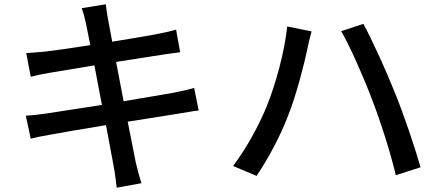

<svg xmlns="http://www.w3.org/2000/svg" viewBox="-20 -820 2040 893"><path d="M100 -282 123 -175C145 -181 175 -187 216 -194C263 -203 364 -220 473 -238L509 -45C515 -15 518 17 523 53L638 32C628 2 619 -33 612 -62L574 -254L807 -291C845 -297 881 -304 904 -306L883 -411C860 -404 827 -397 789 -389L555 -349L520 -532L738 -566C766 -570 800 -575 818 -577L799 -682C779 -676 748 -669 717 -663C678 -655 593 -641 502 -626L483 -728C478 -750 475 -781 472 -800L360 -782C368 -760 374 -737 380 -710L400 -610C309 -596 226 -584 189 -580C158 -577 130 -575 102 -573L123 -463C155 -471 179 -476 209 -481L419 -516L454 -332L195 -292C167 -288 125 -283 100 -282Z M1219 -322C1184 -237 1127 -131 1064 -48L1173 -2C1227 -80 1284 -188 1320 -282C1359 -380 1395 -524 1409 -589C1413 -611 1422 -649 1429 -674L1316 -697C1303 -577 1263 -430 1219 -322ZM1712 -353C1753 -246 1795 -114 1821 -5L1936 -42C1909 -137 1856 -293 1817 -388C1777 -489 1711 -634 1670 -709L1567 -675C1610 -600 1673 -457 1712 -353Z"/></svg>

Font: ChiuKong Gothic CL Medium
Style: Regular
Weight: 500
Designer: Ryoko NISHIZUKA 西塚涼子 (kana, bopomofo & ideographs); Paul D. Hunt (Latin, Greek & Cyrillic); Sandoll Communications 산돌커뮤니
Foundry: Adobe
Version: Version 1.300